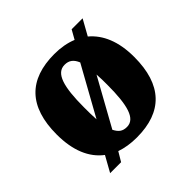

<svg xmlns="http://www.w3.org/2000/svg" viewBox="-158 -727 917 917"><g transform="rotate(-45 300.5 -268.0)"><path d="M132 -39 88 40H162L190 -7C222 4 257 10 299 10C472 10 562 -83 562 -271C562 -376 530 -450 474 -497L518 -576H444L418 -530C384 -544 345 -551 302 -551C129 -551 38 -459 38 -271C38 -162 71 -85 132 -39ZM361 -435 224 -188C222 -212 222 -240 222 -271C222 -410 243 -480 300 -480C330 -480 348 -466 361 -435ZM301 -59C271 -59 256 -72 242 -99L375 -339C377 -315 377 -292 377 -268C377 -130 357 -59 301 -59Z"/></g></svg>

Font: Noto Serif Devanagari SemiCondensed Black
Style: Regular
Weight: 900
Width: 4
Designer: Universal Thirst, Indian Type Foundry and the Monotype Design Team
Foundry: Monotype Imaging Inc.
Version: Version 2.004